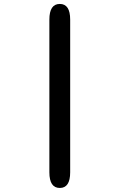

<svg xmlns="http://www.w3.org/2000/svg" viewBox="-20 -782 659 974"><path d="M230.5 -682.5Q230.5 -762 283.5 -762Q336 -762 336 -682.5V92Q336 171.5 283.5 171.5Q230.5 171.5 230.5 92Z"/></svg>

Font: Sono Monospace SemiBold
Style: Regular
Weight: 600
Designer: Tyler Finck
Foundry: Tyler Finck
Version: Version 2.112